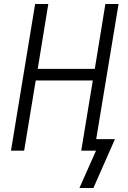

<svg xmlns="http://www.w3.org/2000/svg" viewBox="-20 -755 640 962"><path d="M378 187 461 0H387L445 -352H159L101 0H35L156 -735H222L169 -410H455L508 -735H574L462 -58H556L448 187Z"/></svg>

Font: Iosevka Aile Light
Style: Italic
Weight: 300
Italic angle: -9°
Designer: Belleve Invis
Foundry: Belleve Invis
Version: Version 31.1.0; ttfautohint (v1.8.4)